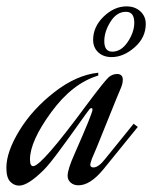

<svg xmlns="http://www.w3.org/2000/svg" viewBox="-120 -581 482 602"><path d="M168 -83Q163 -68 163 -65Q163 -56 173 -56Q189 -56 210 -83L299 -193L312 -183L204 -50Q163 0 126 0Q111 0 101.5 -8.5Q92 -17 92 -30Q92 -50 114 -99Q170 -226 170 -237Q170 -242 167 -242Q162 -242 158 -235Q155 -232 126 -191Q97 -150 65.5 -107.5Q34 -65 18 -49Q-32 1 -60 1Q-76 1 -88 -11.5Q-100 -24 -100 -55Q-100 -105 -59 -172Q-18 -239 51 -292.5Q120 -346 188 -353V-344Q107 -320 40.5 -229Q-26 -138 -26 -81Q-26 -60 -16 -60Q10 -60 150 -250Q209 -329 222 -340Q234 -349 247 -349Q265 -349 265 -331Q265 -319 259 -305Q255 -297 214.5 -196Q174 -95 168 -83ZM277 -561Q303 -561 320 -545.5Q337 -530 337 -506Q337 -463 302 -432.5Q267 -402 230 -402Q204 -402 188 -417Q172 -432 172 -456Q172 -497 205 -529Q238 -561 277 -561ZM275 -544Q246 -544 226.5 -513Q207 -482 207 -452Q207 -419 232 -419Q260 -419 280.5 -449.5Q301 -480 301 -510Q301 -544 275 -544Z"/></svg>

Font: Dynalight
Style: Regular
Weight: 400
Designer: Astigmatic (AOETI)
Foundry: Astigmatic (AOETI)
Version: Version 1.000